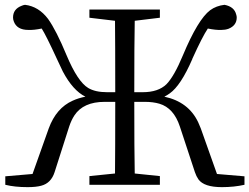

<svg xmlns="http://www.w3.org/2000/svg" viewBox="-20 -768 1036 798"><path d="M881.8 -44.9 996.1 -35.2V0Q953.1 9.8 902.3 9.8Q828.1 9.8 804.7 -22.5Q795.9 -35.2 790 -52.7L727.5 -242.2Q702.1 -319.3 642.6 -336.9Q616.2 -344.7 582 -344.7H538.1Q538.1 -141.6 540 -46.9L644.5 -36.1V0H351.6V-36.1L458 -46.9Q459 -140.6 459 -344.7H415Q326.2 -344.7 289.1 -288.1Q276.4 -268.6 267.6 -242.2L207 -52.7Q192.4 -6.8 151.4 3.9Q129.9 9.8 94.7 9.8Q41 9.8 2 0V-35.2L115.2 -44.9L182.6 -234.4Q213.9 -319.3 282.2 -349.6Q305.7 -360.4 335 -366.2Q283.2 -391.6 241.2 -470.7Q229.5 -494.1 216.8 -522.5Q170.9 -622.1 153.3 -649.4Q121.1 -642.6 97.7 -643.6Q49.8 -643.6 37.1 -679.7Q34.2 -687.5 34.2 -695.3Q34.2 -730.5 70.3 -744.1Q77.1 -747.1 84 -748Q140.6 -741.2 179.7 -689.5Q213.9 -641.6 256.8 -538.1Q302.7 -428.7 346.7 -402.3Q376 -384.8 424.8 -384.8H459Q459 -587.9 458 -681.6L351.6 -694.3V-728.5H644.5V-694.3L540 -681.6Q538.1 -588.9 538.1 -384.8H573.2Q637.7 -384.8 671.9 -418Q704.1 -451.2 740.2 -538.1Q802.7 -687.5 853.5 -725.6Q878.9 -744.1 913.1 -748Q954.1 -740.2 961.9 -707Q963.9 -701.2 963.9 -695.3Q963.9 -662.1 929.7 -648.4Q916 -643.6 900.4 -643.6Q877 -642.6 843.8 -649.4Q821.3 -616.2 779.3 -523.4V-522.5Q731.4 -412.1 685.5 -379.9Q674.8 -372.1 663.1 -366.2Q763.7 -344.7 803.7 -259.8Q809.6 -247.1 814.5 -234.4Z"/></svg>

Font: GenYoMin JP Regular
Style: Regular
Weight: 400
Version: Version 1.001;PS 1;hotconv 16.6.51;makeotf.lib2.5.65220 DEVE